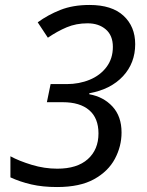

<svg xmlns="http://www.w3.org/2000/svg" viewBox="-20 -744 591 774"><path d="M210 10Q152 10 106.5 -0.5Q61 -11 22 -29V-114Q57 -95 108 -79.5Q159 -64 211 -64Q291 -64 334 -102.5Q377 -141 377 -206Q377 -268 339.5 -300Q302 -332 233 -332H169L184 -405H249Q299 -405 341.5 -422.5Q384 -440 409.5 -474Q435 -508 435 -555Q435 -601 406.5 -625.5Q378 -650 333 -650Q287 -650 249 -634Q211 -618 173 -592L132 -654Q173 -684 223.5 -704Q274 -724 341 -724Q431 -724 478 -680.5Q525 -637 525 -566Q525 -490 476 -437Q427 -384 340 -368V-364Q397 -354 433.5 -314.5Q470 -275 470 -210Q470 -154 443 -103.5Q416 -53 359 -21.5Q302 10 210 10Z"/></svg>

Font: Noto Sans
Style: Italic
Weight: 400
Italic angle: -12°
Designer: Monotype Design Team
Foundry: Monotype Imaging Inc.
Version: Version 2.013; ttfautohint (v1.8.4.7-5d5b)